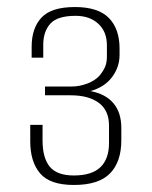

<svg xmlns="http://www.w3.org/2000/svg" viewBox="-20 -526 431 546"><path d="M190 0Q122 0 94 -33Q66 -66 66 -124V-171H101V-127Q101 -77 121.5 -52Q142 -27 190 -27Q241 -27 265.5 -50.5Q290 -74 290 -119V-169Q290 -212 261 -233.5Q232 -255 181 -255H108V-280H185Q206 -280 228.5 -288.5Q251 -297 264 -312Q275 -326 279.5 -337.5Q284 -349 284 -366V-397Q284 -436 259.5 -458.5Q235 -481 195 -481Q143 -481 123 -458.5Q103 -436 103 -399V-362H70V-393Q70 -446 98 -476Q126 -506 193 -506Q259 -506 289.5 -475Q320 -444 320 -388V-370Q320 -335 298.5 -306.5Q277 -278 237 -267Q280 -259 302.5 -232.5Q325 -206 325 -162V-127Q325 -66 293 -33Q261 0 190 0Z"/></svg>

Font: Alumni Sans ExtraLight
Style: Regular
Weight: 250
Version: Version 1.018